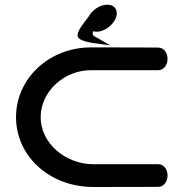

<svg xmlns="http://www.w3.org/2000/svg" viewBox="-20 -778 764 799"><path d="M46.7 -290.3C46.7 -129.9 184.1 0.2 369.3 0.2C530.9 0.2 639.3 -0.5 639.3 -0.5C662 -0.5 677.3 -23.4 677.3 -47.6C677.3 -71.8 662 -94.6 639.3 -94.6L369.3 -94.6C251.2 -94.6 149.2 -182.7 149.2 -290.3C149.2 -398 247.3 -486 359.2 -486C476.8 -486 639.3 -486 639.3 -486C662.1 -486 677.3 -508.8 677.3 -533C677.3 -556.8 662.8 -579.3 639.9 -580C638.6 -580.1 529.9 -580.8 359.2 -580.8C183.3 -580.8 46.7 -450.6 46.7 -290.3ZM388.4 -596.1 437.9 -589.5 395.2 -614.5C371.7 -628.3 361 -628.3 367.2 -648C370.3 -647.2 376.5 -646 381.5 -646C413 -646 445.9 -669.9 459.8 -698C470.7 -720.2 467.9 -745.5 445.3 -755.1C439.8 -757.4 433.6 -758.5 426.9 -758.5C396 -758.5 363.2 -736.6 347.8 -707.4C333.9 -689 304.6 -655.2 302.7 -633.3C299 -606.8 360.3 -599.8 388.4 -596.1Z"/></svg>

Font: Hi.
Style: Black
Weight: 400
Designer: Mew Too, Robert Jablonski
Foundry: Cannot Into Space Fonts
Version: Version 1.996